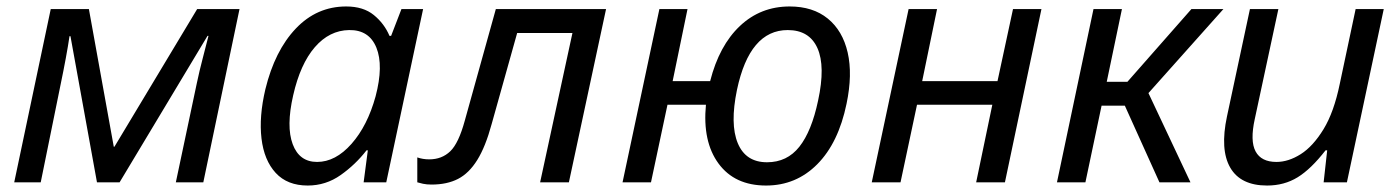

<svg xmlns="http://www.w3.org/2000/svg" viewBox="-20 -564 4324 594"><path d="M24 0 137 -536H255L332 -110H334L590 -536H721L609 0H524L589 -307Q597 -345 607 -383Q617 -421 625 -453H622L350 0H280L198 -452H195Q191 -424 183.5 -383.5Q176 -343 168 -305L106 0Z M932 10Q869 10 833 -29Q797 -68 789 -135.5Q781 -203 801 -288Q830 -407 895 -475.5Q960 -544 1051 -544Q1104 -544 1136.5 -517.5Q1169 -491 1185 -453H1190L1222 -536H1289L1175 0H1105L1118 -99H1114Q1080 -55 1034 -22.5Q988 10 932 10ZM961 -63Q1018 -63 1067.5 -119Q1117 -175 1142 -266Q1167 -361 1144.5 -416.5Q1122 -472 1060 -471Q999 -470 954 -418Q909 -366 887 -269Q865 -173 885.5 -118Q906 -63 961 -63Z M1315 7Q1300 7 1288.5 4.5Q1277 2 1271 0V-77Q1288 -71 1308 -71Q1347 -71 1373 -96Q1399 -121 1418 -191L1514 -536H1855L1740 0H1651L1751 -462H1580L1501 -180Q1482 -110 1456.5 -69Q1431 -28 1397 -10.5Q1363 7 1315 7Z M1906 0 2020 -536H2107L2061 -313H2177Q2205 -423 2269 -483.5Q2333 -544 2423 -544Q2495 -544 2541 -506.5Q2587 -469 2602.5 -401.5Q2618 -334 2599 -243Q2574 -122 2508.5 -56Q2443 10 2350 10Q2253 10 2203 -58Q2153 -126 2164 -240H2045L1994 0ZM2353 -62Q2415 -62 2453 -110Q2491 -158 2511 -253Q2534 -359 2509 -415Q2484 -471 2417 -471Q2299 -471 2260 -286Q2238 -180 2262.5 -121Q2287 -62 2353 -62Z M2677 0 2791 -536H2879L2833 -313H3066L3114 -536H3202L3089 0H3000L3050 -240H2817L2766 0Z M3250 0 3363 -536H3451L3404 -311H3468L3666 -536H3765L3533 -276L3663 0H3567L3460 -237H3388L3338 0Z M3900 10Q3818 10 3786 -45.5Q3754 -101 3776 -204L3847 -536H3935L3862 -196Q3847 -128 3864.5 -95.5Q3882 -63 3929 -63Q3966 -63 4004 -87Q4042 -111 4074.5 -164Q4107 -217 4125 -305L4174 -536H4261L4147 0H4075L4086 -99H4081Q4036 -41 3994.5 -15.5Q3953 10 3900 10Z"/></svg>

Font: Noto Sans
Style: Italic
Weight: 400
Italic angle: -12°
Designer: Monotype Design Team
Foundry: Monotype Imaging Inc.
Version: Version 2.013; ttfautohint (v1.8.4.7-5d5b)